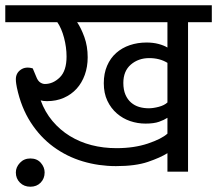

<svg xmlns="http://www.w3.org/2000/svg" viewBox="-30 -650 822 727"><path d="M30 3Q30 -17 45.5 -33.5Q61 -50 85 -50Q110 -50 124.5 -33.5Q139 -17 139 3Q139 26 124 41.5Q109 57 85 57Q61 57 45.5 41.5Q30 26 30 3ZM604 -204Q592 -196 572.5 -189Q553 -182 521 -182Q491 -182 463 -191.5Q435 -201 412.5 -220.5Q390 -240 376.5 -268.5Q363 -297 363 -335Q363 -372 375.5 -401Q388 -430 410 -449.5Q432 -469 461.5 -479Q491 -489 525 -489Q550 -489 570.5 -483.5Q591 -478 604 -470V-566H262Q277 -544 289.5 -509.5Q302 -475 302 -433Q302 -397 291 -366.5Q280 -336 260 -314Q240 -292 211.5 -279.5Q183 -267 148 -267Q133 -267 124 -270Q140 -226 168.5 -192Q197 -158 234.5 -135Q272 -112 316.5 -100.5Q361 -89 411 -89Q478 -89 530 -106.5Q582 -124 604 -144ZM604 -412Q575 -430 535 -430Q494 -430 465.5 -405.5Q437 -381 437 -336Q437 -310 445 -291.5Q453 -273 466.5 -261.5Q480 -250 497 -245Q514 -240 533 -240Q550 -240 571 -245.5Q592 -251 604 -262ZM604 -70Q577 -53 530 -37Q483 -21 409 -21Q344 -21 283.5 -39Q223 -57 172.5 -94Q122 -131 86 -187Q50 -243 34 -318Q33 -322 31.5 -332Q30 -342 30 -350Q30 -373 48.5 -386Q67 -399 94 -391L107 -360Q113 -344 122 -338Q131 -332 140 -332Q171 -332 196.5 -357Q222 -382 222 -436Q222 -471 212.5 -507Q203 -543 187 -566H-10V-630H772V-566H682V0H604Z"/></svg>

Font: Mukta
Style: Regular
Weight: 400
Designer: Girish Dalvi and Yashodeep Gholap
Foundry: Ek Type
Version: Version 2.538;PS 1.001;hotconv 16.6.51;makeotf.lib2.5.65220;